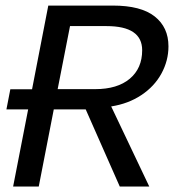

<svg xmlns="http://www.w3.org/2000/svg" viewBox="-20 -679 640 699"><path d="M416 0 292 -280.8H175.8L121.1 0H27.8L82.5 -280.8H3.4L17.6 -354H96.7L155.8 -658.7H391.1Q493.2 -658.7 543.2 -619.1Q593.3 -579.6 593.3 -510.3Q593.3 -458 567.6 -411.1Q542 -364.3 494.6 -332.8Q447.3 -301.3 384.8 -291.5L523.4 0ZM497.6 -496.1Q497.6 -584 367.7 -584H234.9L189.9 -354.5H326.7Q407.2 -354.5 452.4 -392.3Q497.6 -430.2 497.6 -496.1Z"/></svg>

Font: Liberation Mono
Style: Italic
Weight: 400
Italic angle: -12°
Monospace: yes
Designer: Steve Matteson
Foundry: Ascender Corporation
Version: Version 2.1.5